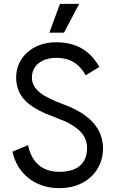

<svg xmlns="http://www.w3.org/2000/svg" viewBox="-20 -966 600 999"><path d="M289 13C435 13 516 -86 516 -192C516 -291 455 -369 313 -422C210 -460 146 -497 146 -562C146 -628 201 -665 273 -665C342 -665 391 -637 426 -574L497 -618C445 -708 372 -746 270 -746C147 -746 64 -663 64 -564C64 -458 134 -404 268 -355C381 -314 433 -267 433 -196C433 -116 383 -72 289 -72C198 -72 144 -123 126 -211L45 -177C68 -67 158 13 289 13ZM237 -796H313L392 -946H292Z"/></svg>

Font: Kreadon Medium
Style: Regular
Weight: 500
Designer: kohakuno
Foundry: StudioGnu
Version: Version 1.000;Glyphs 3.1.2 (3151)